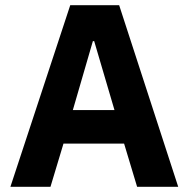

<svg xmlns="http://www.w3.org/2000/svg" viewBox="-20 -718 725 738"><path d="M507 0 457 -166H224L174 0H20L250 -698H438L665 0ZM342 -560H337L260 -295H420Z"/></svg>

Font: IBM Plex Thai
Style: Bold
Weight: 700
Designer: Mike Abbink, Paul van der Laan, Pieter van Rosmalen, Ben Mitchell, Mark Frömberg
Foundry: Bold Monday
Version: Version 1.0